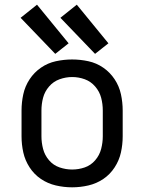

<svg xmlns="http://www.w3.org/2000/svg" viewBox="-20 -792 616 820"><path d="M288 8Q323 8 357.5 0Q392 -8 421 -27.5Q450 -47 469.5 -77Q489 -107 496.5 -141Q504 -175 504 -210V-320Q504 -355 496.5 -389.5Q489 -424 469.5 -453.5Q450 -483 421 -503Q392 -523 357.5 -530.5Q323 -538 288 -538Q253 -538 218.5 -530.5Q184 -523 155 -503Q126 -483 106.5 -453.5Q87 -424 79.5 -389.5Q72 -355 72 -320V-210Q72 -175 79.5 -141Q87 -107 106.5 -77Q126 -47 155 -27.5Q184 -8 218.5 0Q253 8 288 8ZM288 -68Q261 -68 234.5 -77Q208 -86 189.5 -107.5Q171 -129 164 -156Q157 -183 157 -210V-320Q157 -348 164 -374.5Q171 -401 189.5 -422.5Q208 -444 234.5 -453.5Q261 -463 288 -463Q316 -463 342 -453.5Q368 -444 386.5 -422.5Q405 -401 412 -374.5Q419 -348 419 -320V-210Q419 -183 412 -156Q405 -129 386.5 -107.5Q368 -86 342 -77Q316 -68 288 -68ZM386 -562 443 -607 308 -772 238 -716ZM216 -562 273 -607 138 -772 68 -716Z"/></svg>

Font: Iosevka Sparkle
Style: Regular
Weight: 400
Designer: Belleve Invis
Foundry: Belleve Invis
Version: Version 4.5.0; ttfautohint (v1.8.3)